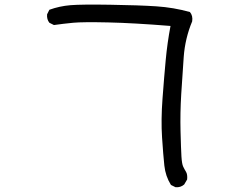

<svg xmlns="http://www.w3.org/2000/svg" viewBox="-20 -741 1040 822"><path d="M731.4 60.5 711.9 50.8Q688.5 13.7 683.6 -32.2Q678.7 -78.1 673.8 -152.8Q668.9 -227.5 675.8 -319.3Q682.6 -411.1 689.5 -484.4Q696.3 -557.6 710 -629.9Q551.8 -642.6 443.4 -645Q335 -647.5 293.5 -643.6Q252 -639.6 210.9 -633.8L191.4 -643.6Q179.7 -658.2 181.6 -679.7L191.4 -699.2Q234.4 -714.8 281.7 -718.8Q329.1 -722.7 452.1 -720.7Q575.2 -718.8 649.4 -713.9Q723.6 -709 793 -689.5Q806.6 -673.8 802.7 -649.4Q772.5 -577.1 766.6 -498Q760.7 -418.9 755.9 -337.9Q751 -256.8 752.9 -179.7Q754.9 -102.5 756.8 -70.8Q758.8 -39.1 764.2 -27.8Q769.5 -16.6 776.4 -5.4Q783.2 5.9 781.2 27.3L768.6 48.8Q752.9 62.5 731.4 60.5Z"/></svg>

Font: JasonHandwriting2
Style: Regular
Weight: 400
Version: Version 1.05.10